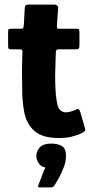

<svg xmlns="http://www.w3.org/2000/svg" viewBox="-20 -596 408 829"><path d="M235 0Q165 0 130.5 -29Q96 -58 85 -110Q77 -152 76 -195.5Q75 -239 75 -282Q75 -310 75.5 -329Q76 -348 77 -373Q77 -383 68 -383H30Q21 -383 18 -385Q15 -387 15 -399V-455Q15 -469 18 -470.5Q21 -472 33 -472H72Q80 -472 81 -476.5Q82 -481 83 -491L87 -562Q87 -576 101 -576H215Q221 -576 226.5 -572Q232 -568 231 -562L226 -490Q225 -477 226.5 -474.5Q228 -472 234 -472H307Q319 -472 321 -469.5Q323 -467 323 -453V-400Q323 -389 319.5 -386Q316 -383 305 -383H233Q226 -383 223.5 -379.5Q221 -376 221 -368Q220 -345 219.5 -320.5Q219 -296 218 -270Q218 -237 220 -203.5Q222 -170 229 -140Q234 -124 243.5 -117.5Q253 -111 265 -111Q276 -111 286.5 -114.5Q297 -118 303 -120Q316 -128 319.5 -125Q323 -122 327 -111L347 -42Q351 -34 344 -28Q337 -22 317 -14Q305 -10 291.5 -6.5Q278 -3 264 -1.5Q250 0 235 0ZM265 78Q265 100 256 124.5Q247 149 235 171Q223 193 214 206Q209 213 201 213Q188 213 176 213Q164 213 152 213Q144 213 144 210Q144 207 148 197Q153 186 161 163Q169 140 176 127Q156 124 146.5 108Q137 92 137 79Q137 56 152 40Q167 24 202 24Q228 24 246.5 34Q265 44 265 78Z"/></svg>

Font: Glory Thin ExtraBold
Style: Regular
Weight: 800
Version: Version 1.011